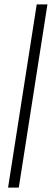

<svg xmlns="http://www.w3.org/2000/svg" viewBox="-20 -731 259 883"><path d="M66.4 131.8H17.1L148.9 -710.9H198.2Z"/></svg>

Font: RobotoInd Light
Style: Italic
Weight: 300
Italic angle: -12°
Designer: Google
Version: Version 2.001151; 2014